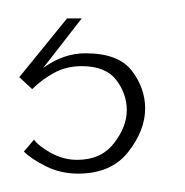

<svg xmlns="http://www.w3.org/2000/svg" viewBox="-20 -20 201 209"><path d="M65 169Q46 169 30 161Q14 153 6 145L17 132Q22 139 35.5 146.5Q49 154 64 154Q90 154 104 136Q118 118 118 100Q118 82 106.5 67Q95 52 69 52Q52 52 38.5 59.5Q25 67 15 77L1 64L53 0H69L27 54Q49 38 73 38Q109 38 123.5 57Q138 76 138 98Q138 122 119.5 145.5Q101 169 65 169Z"/></svg>

Font: Smooch Sans Thin ExtraLight
Style: Regular
Weight: 250
Version: Version 1.010